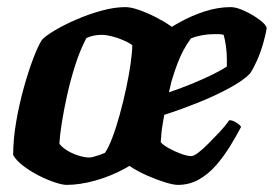

<svg xmlns="http://www.w3.org/2000/svg" viewBox="-20 -520 770 540"><path d="M480 0Q468 0 445 -7Q422 -14 394.5 -26Q367 -38 344.5 -53Q322 -68 313 -84Q313 -128 321.5 -175.5Q330 -223 343.5 -266.5Q357 -310 371 -343.5Q385 -377 396 -394Q406 -405 430 -422.5Q454 -440 486.5 -458Q519 -476 556 -488Q593 -500 629 -500Q645 -500 668.5 -489Q692 -478 710.5 -464Q729 -450 730 -441Q727 -421 719.5 -395.5Q712 -370 702 -348Q692 -326 683 -313Q665 -294 624.5 -272Q584 -250 535 -230.5Q486 -211 442 -197Q436 -164 434.5 -150.5Q433 -137 432 -120Q439 -112 455 -103Q471 -94 489 -87.5Q507 -81 518 -81Q525 -81 537.5 -90.5Q550 -100 565.5 -115.5Q581 -131 597 -148Q613 -165 625 -182Q634 -182 645 -175Q656 -168 658 -163Q645 -138 627.5 -109.5Q610 -81 588.5 -56Q567 -31 540 -15.5Q513 0 480 0ZM454 -260Q487 -271 517.5 -283.5Q548 -296 574 -308.5Q600 -321 618 -333Q618 -338 618 -343.5Q618 -349 618 -354Q618 -372 615.5 -390Q613 -408 609 -422Q602 -424 595.5 -424Q589 -424 582 -424Q566 -424 549 -421Q532 -418 517 -412Q494 -381 479 -341Q464 -301 454 -260ZM167 0Q156 0 134.5 -7Q113 -14 89.5 -26Q66 -38 46 -53Q26 -68 17 -84Q17 -128 25.5 -177.5Q34 -227 47 -273.5Q60 -320 73.5 -355.5Q87 -391 98 -408Q108 -419 134 -434.5Q160 -450 194.5 -465Q229 -480 265.5 -490Q302 -500 333 -500Q348 -500 371 -492Q394 -484 418.5 -471.5Q443 -459 460.5 -446.5Q478 -434 481 -425Q481 -394 473.5 -349Q466 -304 454 -256Q442 -208 427.5 -166.5Q413 -125 401 -102Q373 -69 332 -46.5Q291 -24 247.5 -12Q204 0 167 0ZM231 -77Q235 -77 243 -79Q251 -81 259.5 -84Q268 -87 275 -90Q285 -104 296 -133Q307 -162 317 -198.5Q327 -235 335 -272.5Q343 -310 347.5 -342Q352 -374 352 -393Q341 -401 325.5 -407.5Q310 -414 294 -418Q278 -422 266 -422Q255 -422 244.5 -420Q234 -418 223 -413Q205 -379 191.5 -336.5Q178 -294 168.5 -251Q159 -208 153.5 -172.5Q148 -137 147 -116Q154 -106 168.5 -97Q183 -88 200.5 -82.5Q218 -77 231 -77Z"/></svg>

Font: Texturina Medium 12pt ExtraBold
Style: Italic
Weight: 800
Italic angle: -11°
Version: Version 1.002